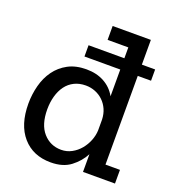

<svg xmlns="http://www.w3.org/2000/svg" viewBox="-128 -788 812 897"><g transform="rotate(20 278.0 -339.0)"><path d="M382 0V-88Q361 -48 323 -19Q285 10 224 10Q136 10 84.5 -49Q33 -108 33 -213Q33 -259 44.5 -303Q56 -347 80.5 -381Q105 -415 143 -435.5Q181 -456 234 -456Q285 -456 323 -435Q361 -414 382 -376V-509H204V-565H382V-619H279V-688H469V-565H535V-509H469V-68H541V0ZM382 -260Q381 -288 371 -310.5Q361 -333 344 -349.5Q327 -366 304.5 -375Q282 -384 257 -384Q225 -384 200 -371.5Q175 -359 158.5 -336.5Q142 -314 133.5 -283.5Q125 -253 125 -218Q125 -142 160.5 -102Q196 -62 250 -62Q278 -62 302 -75Q326 -88 343.5 -109Q361 -130 371 -155.5Q381 -181 382 -206Z"/></g></svg>

Font: Zilla Slab Medium
Style: Regular
Weight: 500
Designer: Typotheque.com
Foundry: Typotheque type foundry
Version: Version 1.1; 2017